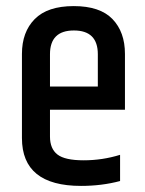

<svg xmlns="http://www.w3.org/2000/svg" viewBox="-20 -605 475 630"><path d="M52 -152V-428Q52 -500 94 -542.5Q136 -585 222 -585Q308 -585 349 -542.5Q390 -500 390 -428V-245H144V-157Q144 -117 168.5 -98Q193 -79 254.5 -79Q316 -79 374 -97V-11Q314 5 246 5Q52 5 52 -152ZM144 -321H301V-427Q301 -505 222.5 -505Q144 -505 144 -427Z"/></svg>

Font: Khand Medium
Style: Regular
Weight: 500
Designer: Devanagari: Sanchit Sawaria, Jyotish Sonowal; Latin: Satya Rajpurohit
Foundry: Indian Type Foundry
Version: Version 1.100;PS 1.0;hotconv 1.0.78;makeotf.lib2.5.61930; tt